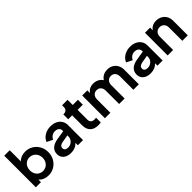

<svg xmlns="http://www.w3.org/2000/svg" viewBox="249 -1999 3253 3253"><g transform="rotate(-45 1876.0 -372.5)"><path d="M184 -61V0H61V-757H192V-489Q221 -521 264 -538.5Q307 -556 359 -556Q435 -556 498 -518.5Q561 -481 597 -416Q633 -351 633 -272Q633 -193 597 -128Q561 -63 498.5 -25.5Q436 12 358 12Q305 12 259.5 -7Q214 -26 184 -61ZM343 -108Q410 -108 453.5 -154.5Q497 -201 497 -272Q497 -318 477 -355.5Q457 -393 422 -414.5Q387 -436 343 -436Q300 -436 265.5 -415Q231 -394 211.5 -356.5Q192 -319 192 -272Q192 -225 211.5 -187.5Q231 -150 265.5 -129Q300 -108 343 -108Z M711 -144Q711 -213 758 -258Q805 -303 899 -318L1061 -344V-362Q1061 -398 1033.5 -421Q1006 -444 961 -444Q919 -444 886.5 -421.5Q854 -399 839 -362L732 -414Q756 -478 820 -517Q884 -556 966 -556Q1032 -556 1083.5 -531.5Q1135 -507 1163.5 -462.5Q1192 -418 1192 -362V0H1068V-58Q1004 12 898 12Q812 12 761.5 -30Q711 -72 711 -144ZM922 -88Q983 -88 1022 -126.5Q1061 -165 1061 -222V-244L924 -221Q885 -213 866 -195.5Q847 -178 847 -149Q847 -121 868 -104.5Q889 -88 922 -88Z M1358 -187V-427H1264V-544H1274Q1314 -544 1336 -565Q1358 -586 1358 -626V-668H1489V-544H1614V-427H1489V-194Q1489 -109 1581 -109Q1597 -109 1616 -112V1Q1584 6 1551 6Q1459 6 1408.5 -44.5Q1358 -95 1358 -187Z M1716 -544H1839V-476Q1860 -515 1899.5 -535.5Q1939 -556 1991 -556Q2045 -556 2090 -532.5Q2135 -509 2159 -468Q2186 -512 2229.5 -534Q2273 -556 2328 -556Q2385 -556 2431 -530Q2477 -504 2503 -457Q2529 -410 2529 -350V0H2398V-319Q2398 -373 2369.5 -404.5Q2341 -436 2293 -436Q2246 -436 2217 -404Q2188 -372 2188 -319V0H2057V-319Q2057 -373 2028.5 -404.5Q2000 -436 1952 -436Q1905 -436 1876 -404Q1847 -372 1847 -319V0H1716Z M2618 -144Q2618 -213 2665 -258Q2712 -303 2806 -318L2968 -344V-362Q2968 -398 2940.5 -421Q2913 -444 2868 -444Q2826 -444 2793.5 -421.5Q2761 -399 2746 -362L2639 -414Q2663 -478 2727 -517Q2791 -556 2873 -556Q2939 -556 2990.5 -531.5Q3042 -507 3070.5 -462.5Q3099 -418 3099 -362V0H2975V-58Q2911 12 2805 12Q2719 12 2668.5 -30Q2618 -72 2618 -144ZM2829 -88Q2890 -88 2929 -126.5Q2968 -165 2968 -222V-244L2831 -221Q2792 -213 2773 -195.5Q2754 -178 2754 -149Q2754 -121 2775 -104.5Q2796 -88 2829 -88Z M3220 -544H3343V-477Q3364 -515 3404.5 -535.5Q3445 -556 3497 -556Q3556 -556 3603 -530Q3650 -504 3676 -457Q3702 -410 3702 -350V0H3571V-319Q3571 -372 3540.5 -404Q3510 -436 3461 -436Q3412 -436 3381.5 -404Q3351 -372 3351 -319V0H3220Z"/></g></svg>

Font: Evergrow Sans
Style: Bold
Weight: 700
Foundry: 10Web
Version: Version 1.000